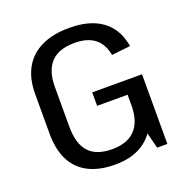

<svg xmlns="http://www.w3.org/2000/svg" viewBox="-128 -826 925 953"><g transform="rotate(-20 334.5 -350.0)"><path d="M322 8Q240 8 183 -20.5Q126 -49 96.5 -106Q67 -163 67 -247V-457Q67 -538 98.5 -594Q130 -650 190.5 -679Q251 -708 337 -708Q411 -708 464 -686.5Q517 -665 549 -623Q581 -581 591 -520L492 -509Q481 -569 442.5 -599Q404 -629 336 -629Q253 -629 212 -585.5Q171 -542 171 -456V-247Q171 -157 210.5 -113Q250 -69 334 -69Q414 -69 455 -112Q496 -155 497 -237L562 -216Q562 -147 533 -97Q504 -47 450.5 -19.5Q397 8 322 8ZM497 -189V-344L530 -297H336V-368H599V0H545Z"/></g></svg>

Font: Pathway Extreme Medium
Style: Regular
Weight: 500
Designer: Eduardo Rodriguez Tunni
Foundry: Eduardo Rodriguez Tunni
Version: Version 1.001;gftools[0.9.26]